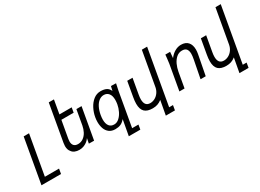

<svg xmlns="http://www.w3.org/2000/svg" viewBox="-33 -1649 3666 2710"><g transform="rotate(-30 1800.0 -294.0)"><path d="M217 -550H304.5L191 93.5H422L408 173.5H89.5Z M682.5 -45.5Q653 -79 653 -139Q653 -159.5 658 -189.5L763.5 -788.5H848L809 -566H1009L995 -486.5H795L745 -204Q741 -181 741 -163.5Q741 -120 763 -95.8Q785 -71.5 830 -71.5Q878.5 -71.5 916.2 -98.8Q954 -126 977.8 -170.8Q1001.5 -215.5 1011 -268L1054 -511.5H1138L1047.5 0L962.5 -1L978 -81L975 -78.5Q962.5 -59.5 939.5 -39.8Q916.5 -20 882.2 -5.5Q848 9 806.5 9Q763.5 9 731.5 -5Q699.5 -19 682.5 -45.5Z M1390 10Q1331 10 1292.8 -19.2Q1254.5 -48.5 1237.2 -96.5Q1220 -144.5 1220 -203Q1220 -240.5 1227 -280Q1239.5 -351 1273 -415.2Q1306.5 -479.5 1358 -519.8Q1409.5 -560 1473 -560Q1531.5 -560 1568 -541.2Q1604.5 -522.5 1622.5 -478.5L1639.5 -550L1721 -547L1712.5 -507.5Q1702.5 -466 1698 -439L1600.5 115.5H1703.5L1690.5 191H1503L1549 -62.5Q1513.5 -21 1477.5 -5.5Q1441.5 10 1390 10ZM1588 -280Q1594.5 -317 1594.5 -350Q1594.5 -419 1565.2 -455Q1536 -491 1486.5 -491Q1444.5 -491 1408.5 -464Q1372.5 -437 1346.8 -386.5Q1321 -336 1309 -268Q1302 -227 1302 -195Q1302 -128.5 1329.5 -92.2Q1357 -56 1409.5 -56Q1453.5 -56 1491 -89.5Q1528.5 -123 1553.5 -174.5Q1578.5 -226 1588 -280Z M1995 19Q1907 19 1864.5 -22Q1822 -63 1822 -153Q1822 -198 1832.5 -256.5L1875 -498.5H1961.5L1917.5 -249Q1910 -208 1910 -175Q1910 -62.5 2001 -62.5Q2040.5 -62.5 2077.5 -82.2Q2114.5 -102 2140.5 -138.5Q2166.5 -175 2175 -222L2273 -775.5H2359L2200.5 121H2263L2249.5 200H2101L2143.5 -32Q2109 -5 2074 7Q2039 19 1995 19Z M2520.5 -494.5Q2524 -532 2526 -550H2603.5L2595 -452.5Q2633.5 -503.5 2682.8 -531.8Q2732 -560 2784 -560Q2858.5 -560 2897.2 -516.5Q2936 -473 2936 -395.5Q2936 -361 2928.5 -322L2866.5 0H2782.5L2838.5 -288Q2849 -343 2849 -377Q2849 -426.5 2827.8 -454.2Q2806.5 -482 2756.5 -482Q2704 -482 2664.2 -447.5Q2624.5 -413 2600 -359.5Q2575.5 -306 2565 -247L2521.5 0H2437.5L2510 -410Q2516 -443.5 2520.5 -494.5Z M3195 19Q3107 19 3064.5 -22Q3022 -63 3022 -153Q3022 -198 3032.5 -256.5L3075 -498.5H3161.5L3117.5 -249Q3110 -208 3110 -175Q3110 -62.5 3201 -62.5Q3240.5 -62.5 3277.5 -82.2Q3314.5 -102 3340.5 -138.5Q3366.5 -175 3375 -222L3473 -775.5H3559L3400.5 121H3463L3449.5 200H3301L3343.5 -32Q3309 -5 3274 7Q3239 19 3195 19Z"/></g></svg>

Font: JuliaMono
Style: Italic
Weight: 400
Italic angle: -9°
Monospace: yes
Designer: cormullion
Foundry: corm
Version: Version 0.057; ttfautohint (v1.8.4)